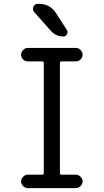

<svg xmlns="http://www.w3.org/2000/svg" viewBox="-20 -980 540 1000"><path d="M182.6 -960Q240.2 -960 271.5 -912.1L328.1 -824.2Q335 -814.5 329.1 -802.2Q323.2 -790 309.6 -790Q270.5 -790 244.1 -820.3L158.2 -917Q147.5 -929.7 153.8 -944.8Q160.2 -960 176.8 -960ZM199.2 -70.3Q208 -70.3 208 -79.1V-652.3Q208 -660.2 199.2 -660.2H125Q111.3 -660.2 100.6 -670.4Q89.8 -680.7 89.8 -694.8Q89.8 -709 100.6 -719.7Q111.3 -730.5 125 -730.5H375Q388.7 -730.5 399.4 -719.7Q410.2 -709 410.2 -694.8Q410.2 -680.7 399.4 -670.4Q388.7 -660.2 375 -660.2H300.8Q292 -660.2 292 -652.3V-79.1Q292 -70.3 300.8 -70.3H375Q388.7 -70.3 399.4 -59.6Q410.2 -48.8 410.2 -35.2Q410.2 -21.5 399.4 -10.7Q388.7 0 375 0H125Q111.3 0 100.6 -10.7Q89.8 -21.5 89.8 -35.2Q89.8 -48.8 100.6 -59.6Q111.3 -70.3 125 -70.3Z"/></svg>

Font: Rounded Mgen+ 2m regular
Style: Regular
Weight: 400
Designer: [Source Han Sans]
Ryoko NISHIZUKA  (kana & ideographs); Paul D. Hunt (Latin, Greek & Cyrillic); Wenlong ZHANG  (bopomofo
Version: Version 1.059.20150602